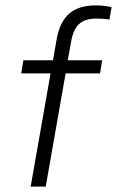

<svg xmlns="http://www.w3.org/2000/svg" viewBox="-20 -694 435 714"><path d="M94 0 168 -421H59L67 -470H177L190 -544Q201 -611 236.5 -642.5Q272 -674 336 -674Q352 -674 369 -672Q386 -670 395 -667L387 -621Q379 -623 365.5 -624Q352 -625 339 -625Q297 -625 275 -605.5Q253 -586 245 -542L232 -470H360L352 -421H224L150 0Z"/></svg>

Font: Gantari Light
Style: Italic
Weight: 300
Italic angle: -10°
Version: Version 1.000